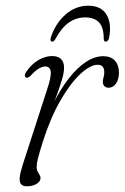

<svg xmlns="http://www.w3.org/2000/svg" viewBox="-20 -645 437 673"><path d="M71.5 -373Q67.5 -375 67 -379.5Q66.5 -384 70 -390Q81 -407.5 96 -420.8Q111 -434 128.5 -441.2Q146 -448.5 163 -448.5Q183 -448.5 193.8 -438.2Q204.5 -428 204.5 -407.5Q204.5 -390.5 197.5 -366.8Q190.5 -343 179.8 -313.8Q169 -284.5 156.8 -250.5Q144.5 -216.5 133.5 -178L125.5 -178.5Q144 -236.5 168.8 -285.8Q193.5 -335 222.2 -371.5Q251 -408 281.5 -428Q312 -448 341.5 -448Q369 -448 383 -432.2Q397 -416.5 397 -390Q396.5 -373.5 391.8 -361.8Q387 -350 378.8 -343.8Q370.5 -337.5 360.5 -337.5Q351 -337.5 345.8 -343.2Q340.5 -349 340.5 -357.5Q340.5 -366 343 -374Q345.5 -382 345.5 -392Q345.5 -404 340.2 -411Q335 -418 322.5 -418Q296.5 -418 261.5 -385.5Q226.5 -353 191.5 -292.2Q156.5 -231.5 129.5 -146.5Q118.5 -111 113.5 -92Q108.5 -73 108.5 -59Q108.5 -50 111.8 -43.8Q115 -37.5 118.5 -32.2Q122 -27 122 -21Q122 -13 115.5 -6.2Q109 0.5 98.2 4.2Q87.5 8 74 8Q60 8 53.8 0.5Q47.5 -7 49.2 -23.8Q51 -40.5 60 -68.5L145 -331Q160 -376 157.8 -394Q155.5 -412 138.5 -412Q129 -412 117 -405.2Q105 -398.5 88 -380.5Q83 -375.5 79 -373.5Q75 -371.5 71.5 -373ZM278.5 -584Q247.5 -584 221.8 -566.2Q196 -548.5 174 -508Q169 -499 162.5 -499Q159.5 -499 157.8 -502.2Q156 -505.5 157.5 -511.5Q173.5 -562 209 -593.5Q244.5 -625 289.5 -625Q334.5 -625 353.5 -593.5Q372.5 -562 362 -510.5Q360.5 -505 357.2 -502Q354 -499 350.5 -499Q344.5 -499 343.5 -508Q344 -548 327.5 -566Q311 -584 278.5 -584Z"/></svg>

Font: Fraunces 72pt Soft Wonky ExtraLight
Style: Italic
Weight: 250
Italic angle: -16°
Version: Version 1.000;[b76b70a41]